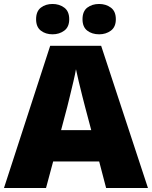

<svg xmlns="http://www.w3.org/2000/svg" viewBox="-20 -948 766 968"><path d="M515 0 480 -134H248L212 0H0L233 -717H490L726 0ZM409 -409Q404 -428 395 -463.5Q386 -499 377 -537Q368 -575 363 -599Q359 -575 350.5 -539Q342 -503 333.5 -468Q325 -433 319 -409L288 -292H440ZM162 -851Q162 -891 186 -909.5Q210 -928 245 -928Q279 -928 304 -909.5Q329 -891 329 -851Q329 -812 304 -793.5Q279 -775 245 -775Q210 -775 186 -793.5Q162 -812 162 -851ZM396 -851Q396 -891 420 -909.5Q444 -928 480 -928Q514 -928 539 -909.5Q564 -891 564 -851Q564 -812 539 -793.5Q514 -775 480 -775Q444 -775 420 -793.5Q396 -812 396 -851Z"/></svg>

Font: Noto Sans Black
Style: Regular
Weight: 900
Designer: Monotype Design Team
Foundry: Monotype Imaging Inc.
Version: Version 2.007